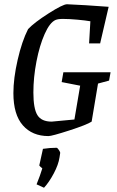

<svg xmlns="http://www.w3.org/2000/svg" viewBox="-20 -631 551 903"><path d="M493 -252 441 -238 411 -59Q388 -44 306 -17.5Q224 9 208 9Q132 9 87.5 -41.5Q43 -92 43 -193Q43 -262 63 -349.5Q83 -437 112 -494Q141 -525 208.5 -568Q276 -611 295 -611Q326 -610 382.5 -606.5Q439 -603 491 -599L451 -427H399L405 -531Q382 -535 343.5 -538.5Q305 -542 276 -542Q253 -542 241 -537Q214 -525 190 -471Q166 -417 151.5 -342Q137 -267 137 -196Q137 -120 156 -89.5Q175 -59 223 -59L330 -69L357 -228L270 -245L278 -291H500ZM152 236Q169 194 179 161Q177 159 170.5 153.5Q164 148 165 146L182 69Q215 64 246 64Q250 64 257 74.5Q264 85 263 89L260 109Q255 143 233 184.5Q211 226 187 252Z"/></svg>

Font: Grenze
Style: Italic
Weight: 400
Italic angle: -10°
Designer: Renata Polastri
Foundry: Omnibus-Type
Version: Version 1.002; ttfautohint (v1.8)